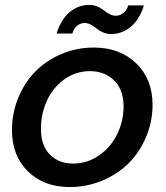

<svg xmlns="http://www.w3.org/2000/svg" viewBox="-20 -754 678 783"><path d="M602.1 -327.1Q602.1 -257.3 575.7 -195.1Q549.3 -132.8 504.4 -88.1Q459.5 -43.5 396.7 -17.3Q334 8.8 264.2 8.8Q158.7 8.8 93.8 -55.2Q28.8 -119.1 28.8 -223.1Q28.8 -292.5 54.2 -354.5Q79.6 -416.5 123.5 -461.7Q167.5 -506.8 229.7 -533.4Q292 -560.1 362.8 -560.1Q468.8 -560.1 535.4 -495.6Q602.1 -431.2 602.1 -327.1ZM147 -228Q147 -160.6 183.3 -123.8Q219.7 -86.9 277.8 -86.9Q335.4 -86.9 383.1 -119.6Q430.7 -152.3 457.3 -205.8Q483.9 -259.3 483.9 -319.8Q483.9 -388.7 445.1 -426.3Q406.2 -463.9 347.2 -463.9Q289.1 -463.9 242.7 -430.7Q196.3 -397.5 171.6 -344Q147 -290.5 147 -228ZM210.9 -617.2Q228.5 -674.8 263.9 -704.3Q299.3 -733.9 344.2 -733.9Q362.3 -733.9 378.2 -727.1Q394 -720.2 403.6 -711.9Q413.1 -703.6 426 -696.8Q439 -689.9 452.1 -689.9Q469.2 -689.9 482.9 -700.4Q496.6 -710.9 502.9 -731.9H566.9Q548.8 -674.3 513.4 -644.8Q478 -615.2 433.1 -615.2Q415 -615.2 399.2 -622.3Q383.3 -629.4 373.8 -637.7Q364.3 -646 351.3 -653.1Q338.4 -660.2 325.2 -660.2Q308.1 -660.2 294.7 -649.2Q281.2 -638.2 274.9 -617.2Z"/></svg>

Font: Poppins Medium
Style: Italic
Weight: 500
Italic angle: -10°
Designer: Ninad Kale (Devanagari), Jonny Pinhorn (Latin)
Foundry: Indian Type Foundry
Version: Version 3.200;PS 1.000;hotconv 16.6.54;makeotf.lib2.5.65590